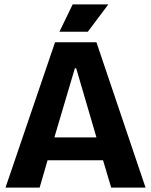

<svg xmlns="http://www.w3.org/2000/svg" viewBox="-20 -852 686 872"><path d="M5 0 230 -660H418L641 0H485L448 -124H196L160 0ZM320 -542 227 -228H418L326 -542ZM379 -708H250L310 -832H472Z"/></svg>

Font: Bricolage Grotesque 48pt Bricolage Grotesque 48pt Regular
Style: Bold
Weight: 700
Designer: Mathieu Triay
Foundry: Atelier Triay
Version: Version 1.000; ttfautohint (v1.8.4.7-5d5b);gftools[0.9.32]